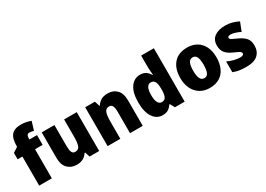

<svg xmlns="http://www.w3.org/2000/svg" viewBox="-1 -1654 3284 2367"><g transform="rotate(-30 1641.0 -470.5)"><path d="M373 -507H265V-93H85V-507H17V-598L88 -644V-653Q88 -761 129.5 -809.5Q171 -858 264 -858Q303 -858 335 -851.5Q367 -845 404 -832L367 -710Q353 -714 337 -717Q321 -720 304 -720Q265 -720 265 -663V-646H373Z M939 -646V-93H802L780 -162H770Q746 -121 706.5 -102Q667 -83 618 -83Q540 -83 490 -133Q440 -183 440 -286V-646H621V-342Q621 -288 634 -259.5Q647 -231 678 -231Q728 -231 743.5 -273.5Q759 -316 759 -393V-646Z M1380 -656Q1461 -656 1510 -606Q1559 -556 1559 -453V-93H1378V-397Q1378 -452 1365 -480Q1352 -508 1318 -508Q1272 -508 1256 -467Q1240 -426 1240 -339V-93H1059V-646H1197L1220 -575H1228Q1251 -614 1289 -635Q1327 -656 1380 -656Z M1840 -83Q1757 -83 1706 -157.5Q1655 -232 1655 -370Q1655 -508 1706.5 -582Q1758 -656 1843 -656Q1892 -656 1924 -634.5Q1956 -613 1978 -575H1983Q1980 -602 1977.5 -635Q1975 -668 1975 -696V-853H2156V-93H2017L1983 -157H1975Q1953 -124 1922 -103.5Q1891 -83 1840 -83ZM1909 -228Q1950 -228 1967 -258.5Q1984 -289 1985 -354V-375Q1985 -441 1968.5 -474.5Q1952 -508 1908 -508Q1876 -508 1857 -473.5Q1838 -439 1838 -369Q1838 -296 1857.5 -262Q1877 -228 1909 -228Z M2769 -371Q2769 -286 2740.5 -221Q2712 -156 2654.5 -119.5Q2597 -83 2511 -83Q2432 -83 2374 -119.5Q2316 -156 2285 -221Q2254 -286 2254 -371Q2254 -502 2320.5 -579Q2387 -656 2514 -656Q2589 -656 2646.5 -623Q2704 -590 2736.5 -526Q2769 -462 2769 -371ZM2437 -370Q2437 -298 2454.5 -260Q2472 -222 2513 -222Q2553 -222 2569.5 -260Q2586 -298 2586 -371Q2586 -443 2569.5 -480Q2553 -517 2512 -517Q2473 -517 2455 -480.5Q2437 -444 2437 -370Z M3248 -263Q3248 -180 3195.5 -131.5Q3143 -83 3030 -83Q2978 -83 2934 -89.5Q2890 -96 2846 -114V-267Q2890 -245 2937.5 -233.5Q2985 -222 3019 -222Q3074 -222 3074 -251Q3074 -262 3066 -271Q3058 -280 3035.5 -291.5Q3013 -303 2969 -322Q2907 -350 2876 -389Q2845 -428 2845 -493Q2845 -573 2901.5 -614.5Q2958 -656 3055 -656Q3106 -656 3150.5 -644Q3195 -632 3242 -609L3194 -486Q3159 -504 3122.5 -515.5Q3086 -527 3059 -527Q3017 -527 3017 -503Q3017 -493 3024.5 -485.5Q3032 -478 3053 -467.5Q3074 -457 3116 -438Q3180 -409 3214 -370.5Q3248 -332 3248 -263Z"/></g></svg>

Font: Noto Sans Telugu UI SemiCondensed Black
Style: Regular
Weight: 900
Width: 4
Designer: Jelle Bosma - Monotype Design Team
Foundry: Monotype Imaging Inc.
Version: Version 2.005; ttfautohint (v1.8.4.7-5d5b)